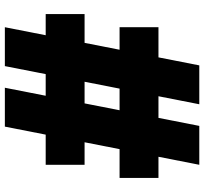

<svg xmlns="http://www.w3.org/2000/svg" viewBox="-45 -795 840 790"><g transform="rotate(-90 375.0 -400.0)"><path d="M409 -800 252 0H92L249 -800ZM658 -800 501 0H341L498 -800ZM92 -632H712V-472H92ZM38 -328H658V-168H38Z"/></g></svg>

Font: Martian Mono SemiExpanded ExtraBold
Style: Regular
Weight: 800
Width: 6
Designer: Roman Shamin
Foundry: Evil Martians
Version: Version 1.000